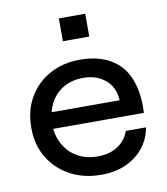

<svg xmlns="http://www.w3.org/2000/svg" viewBox="-81 -774 741 853"><g transform="rotate(-10 289.5 -347.5)"><path d="M448 -162H539Q531 -113 501 -74Q471 -35 422 -12Q373 11 307 11Q229 11 168 -22Q107 -55 72 -113Q37 -171 37 -248Q37 -326 71 -384.5Q105 -443 165 -476Q225 -509 302 -509Q383 -509 438 -477Q493 -445 517.5 -387.5Q542 -330 542 -256Q542 -242 541 -227H132Q137 -182 159.5 -147Q182 -112 219.5 -92Q257 -72 306 -72Q361 -72 398 -97Q435 -122 448 -162ZM303 -427Q238 -427 195 -392.5Q152 -358 138 -301H445Q441 -362 401 -394.5Q361 -427 303 -427ZM361 -706V-603H242V-706Z"/></g></svg>

Font: Syne Med Modified
Style: Regular
Weight: 500
Designer: Lucas Descroix
Foundry: Bonjour Monde
Version: Version 2.200